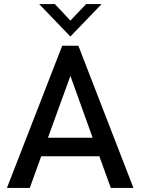

<svg xmlns="http://www.w3.org/2000/svg" viewBox="-20 -921 689 941"><path d="M285 -697H364L634 0H523L467 -155H182L126 0H14ZM434 -246 325 -549 215 -246ZM172 -901H249L325 -820L402 -901H478L325 -742Z"/></svg>

Font: Hanken Grotesk Medium
Style: Regular
Weight: 500
Designer: Alfredo Marco Pradil
Foundry: Hanken Design Co.
Version: Version 3.014